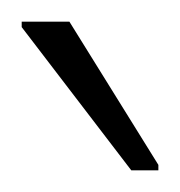

<svg xmlns="http://www.w3.org/2000/svg" viewBox="-20 -753 166 177"><path d="M101 -596 0 -728V-733H44L126 -601V-596Z"/></svg>

Font: Saira SemiCondensed Thin
Style: Regular
Weight: 250
Width: 4
Designer: Hector Gatti with collaboration of the Omnibus-Type team
Foundry: Omnibus-Type
Version: Version 1.101